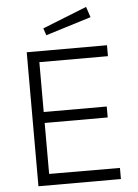

<svg xmlns="http://www.w3.org/2000/svg" viewBox="-61 -985 742 1032"><g transform="rotate(-5 309.5 -469.0)"><path d="M443 -938 204 -843 217 -805 462 -881ZM104 0H549V-60L167 -61V-336H507V-395H167V-664H537V-723H104Z"/></g></svg>

Font: United Sans ExtraLight
Style: Regular
Weight: 200
Designer: Pablo Impallari, Rodrigo Fuenzalida (Modified by Dan O. Williams)
Version: Version 1.000;PS 001.000;hotconv 1.0.88;makeotf.lib2.5.64775